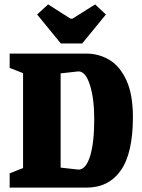

<svg xmlns="http://www.w3.org/2000/svg" viewBox="-20 -854 646 874"><path d="M24 -65 85 -89V-521L24 -545V-610H374Q429 -610 477 -582Q525 -554 555 -489.5Q585 -425 585 -321Q585 -157 530 -78.5Q475 0 374 0H24ZM409 -312Q409 -404 389.5 -466.5Q370 -529 337 -529L256 -520V-91L337 -82Q371 -82 390 -143Q409 -204 409 -312ZM257 -656 149 -788 199 -834 301 -769H310L413 -834L462 -788L354 -656Z"/></svg>

Font: Grenze ExtraBold
Style: Regular
Weight: 800
Designer: Renata Polastri
Foundry: Omnibus-Type
Version: Version 1.002; ttfautohint (v1.8)